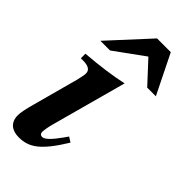

<svg xmlns="http://www.w3.org/2000/svg" viewBox="-224 -741 800 800"><g transform="rotate(45 176.5 -340.5)"><path d="M216 -142 202 -122C175 -84 153 -61 138 -61C130 -61 123 -65 123 -77C123 -86 127 -111 132 -128L223 -462C169 -450 98 -440 20 -434V-407H34C64 -407 80 -397 80 -378C80 -370 78 -357 72 -333L17 -130C7 -94 2 -68 2 -54C2 -11 29 9 70 9C130 9 172 -20 238 -128ZM353 -516 267 -690H186L26 -516H83L214 -611L302 -516Z"/></g></svg>

Font: STIXGeneral
Style: Bold Italic
Weight: 700
Italic angle: -16.33°
Designer: MicroPress Inc., with final additions and corrections provided by Coen Hoffman, Elsevier (retired)
Version: Version 1.1.0